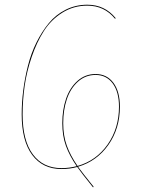

<svg xmlns="http://www.w3.org/2000/svg" viewBox="-20 -710 598 817"><path d="M490.2 -255.9Q490.2 -163.1 441.2 -93.5Q392.1 -23.9 312 -0.5Q329.1 23.4 378.4 84.5L376 87.4Q326.7 26.4 308.6 0.5Q277.3 9.3 241.7 9.3Q161.6 9.3 116.9 -50.8Q72.3 -110.8 72.3 -223.6Q72.3 -273.9 78.9 -325.4Q85.4 -377 98.9 -430.2Q112.3 -483.4 135.3 -529.5Q158.2 -575.7 188 -611.8Q217.8 -647.9 260 -668.9Q302.2 -689.9 351.6 -689.9Q425.8 -689.9 472.2 -632.8L469.7 -629.9Q424.3 -686 351.1 -686Q293 -686 245.1 -656Q197.3 -626 166.7 -578.1Q136.2 -530.3 115 -468.3Q93.8 -406.2 85 -345Q76.2 -283.7 76.2 -223.6Q76.2 -112.3 119.6 -53.5Q163.1 5.4 241.7 5.4Q274.4 5.4 306.2 -2.9Q275.4 -47.9 260.3 -89.8Q245.1 -131.8 245.1 -186Q245.1 -242.7 261 -289.6Q276.9 -336.4 309.6 -365.7Q342.3 -395 386.7 -395Q434.6 -395 462.4 -357.9Q490.2 -320.8 490.2 -255.9ZM310.1 -3.9Q389.6 -26.4 438 -95.2Q486.3 -164.1 486.3 -255.9Q486.3 -319.3 459.5 -355.2Q432.6 -391.1 386.7 -391.1Q343.3 -391.1 311.3 -362.1Q279.3 -333 264.2 -287.1Q249 -241.2 249 -186Q249 -132.8 264.2 -90.6Q279.3 -48.3 310.1 -3.9Z"/></svg>

Font: Fira Sans Compressed Four
Style: Italic
Weight: 100
Width: 3
Italic angle: -8°
Designer: Carrois Corporate & Edenspiekermann AG
Foundry: Carrois Corporate GbR & Edenspiekermann AG
Version: Version 4.203;PS 004.203;hotconv 1.0.88;makeotf.lib2.5.64775